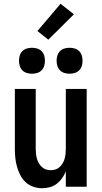

<svg xmlns="http://www.w3.org/2000/svg" viewBox="-20 -993 540 1021"><path d="M204 8Q180 8 157 0Q134 -8 116.5 -24Q99 -40 88 -61.5Q77 -83 70.5 -106Q64 -129 61.5 -152.5Q59 -176 59 -200V-520H170V-200Q170 -187 171.5 -174Q173 -161 176.5 -148.5Q180 -136 186.5 -125Q193 -114 202.5 -105Q212 -96 224.5 -92Q237 -88 250 -88Q263 -88 275.5 -92Q288 -96 297.5 -105Q307 -114 313.5 -125Q320 -136 323.5 -148.5Q327 -161 328.5 -174Q330 -187 330 -200V-520H441V0H330V-82Q322 -62 310 -45Q298 -28 281.5 -15.5Q265 -3 245 2.5Q225 8 204 8ZM350 -601Q336 -601 322.5 -605Q309 -609 299 -619Q289 -629 285 -642.5Q281 -656 281 -670Q281 -684 285 -697.5Q289 -711 299 -721Q309 -731 322.5 -735Q336 -739 350 -739Q364 -739 377.5 -735Q391 -731 401 -721Q411 -711 415 -697.5Q419 -684 419 -670Q419 -656 415 -642.5Q411 -629 401 -619Q391 -609 377.5 -605Q364 -601 350 -601ZM150 -601Q136 -601 122.5 -605Q109 -609 99 -619Q89 -629 85 -642.5Q81 -656 81 -670Q81 -684 85 -697.5Q89 -711 99 -721Q109 -731 122.5 -735Q136 -739 150 -739Q164 -739 177.5 -735Q191 -731 201 -721Q211 -711 215 -697.5Q219 -684 219 -670Q219 -656 215 -642.5Q211 -629 201 -619Q191 -609 177.5 -605Q164 -601 150 -601ZM237 -782 179 -828 302 -973 373 -917Z"/></svg>

Font: Iosevka Custom
Style: Bold
Weight: 700
Monospace: yes
Designer: Belleve Invis
Foundry: Belleve Invis
Version: Version 30.3.3; ttfautohint (v1.8.3)